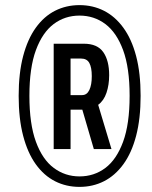

<svg xmlns="http://www.w3.org/2000/svg" viewBox="-20 -719 595 751"><path d="M291 12Q239 12 195.5 -10Q152 -32 120 -76.5Q88 -121 70.5 -188Q53 -255 53 -344Q53 -433 70.5 -499.5Q88 -566 120 -610.5Q152 -655 195.5 -677Q239 -699 291 -699Q343 -699 386.5 -677Q430 -655 462.5 -610.5Q495 -566 512.5 -499.5Q530 -433 530 -344Q530 -255 512.5 -188Q495 -121 462.5 -76.5Q430 -32 386.5 -10Q343 12 291 12ZM291 -29Q348 -29 392 -62Q436 -95 461.5 -164.5Q487 -234 487 -344Q487 -454 461.5 -523Q436 -592 392 -625Q348 -658 291 -658Q234 -658 190 -625Q146 -592 120.5 -523Q95 -454 95 -344Q95 -234 120.5 -164.5Q146 -95 190.5 -62Q235 -29 291 -29ZM190 -136V-548H308Q361 -548 384 -515Q407 -482 407 -425Q407 -387 396.5 -356Q386 -325 364 -309L416 -136H347L302 -290H256V-136ZM256 -347H301Q320 -347 329.5 -367Q339 -387 339 -421Q339 -455 329.5 -472.5Q320 -490 297 -490H256Z"/></svg>

Font: Archivo ExtraCondensed Medium
Style: Italic
Weight: 500
Width: 2
Italic angle: -10°
Designer: Hector Gatti
Foundry: Omnibus-Type
Version: Version 2.001